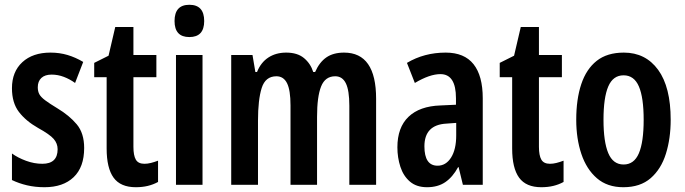

<svg xmlns="http://www.w3.org/2000/svg" viewBox="-20 -773 2864 803"><path d="M332 -154Q332 -74 288 -32Q244 10 166 10Q127 10 93 2Q59 -6 30 -20V-131Q55 -113 89 -100.5Q123 -88 157 -88Q221 -88 221 -149Q221 -173 204.5 -192Q188 -211 139 -238Q88 -267 59 -305Q30 -343 30 -404Q30 -473 73.5 -513Q117 -553 191 -553Q229 -553 262.5 -543Q296 -533 328 -514L294 -426Q272 -442 247 -451.5Q222 -461 196 -461Q168 -461 153 -447Q138 -433 138 -408Q138 -391 144.5 -379Q151 -367 169 -353.5Q187 -340 220 -320Q270 -290 301 -253Q332 -216 332 -154Z M584 -88Q597 -88 611 -91.5Q625 -95 641 -101V-12Q621 -1 598 4.5Q575 10 548 10Q484 10 455 -30Q426 -70 426 -152V-450H374V-510L434 -540L462 -660H538V-543H634V-450H538V-159Q538 -123 548 -105.5Q558 -88 584 -88Z M772 -753Q834 -753 834 -685Q834 -618 772 -618Q710 -618 710 -685Q710 -753 772 -753ZM827 -543V0H716V-543Z M1419 -553Q1553 -553 1553 -360V0H1441V-331Q1441 -395 1426.5 -424.5Q1412 -454 1382 -454Q1340 -454 1323 -411.5Q1306 -369 1306 -284V0H1195V-332Q1195 -396 1180.5 -425Q1166 -454 1136 -454Q1090 -454 1074.5 -405Q1059 -356 1059 -268V0H947V-543H1036L1048 -472H1055Q1071 -512 1102.5 -532.5Q1134 -553 1177 -553Q1224 -553 1251.5 -530Q1279 -507 1290 -472H1298Q1316 -513 1345 -533Q1374 -553 1419 -553Z M1844 -553Q1922 -553 1960.5 -504.5Q1999 -456 1999 -362V0H1916L1898 -74H1896Q1873 -32 1842 -11Q1811 10 1766 10Q1722 10 1694.5 -13.5Q1667 -37 1654.5 -75.5Q1642 -114 1642 -157Q1642 -240 1688.5 -284.5Q1735 -329 1822 -332L1887 -335V-362Q1887 -463 1822 -463Q1777 -463 1715 -426L1682 -510Q1754 -553 1844 -553ZM1847 -256Q1755 -251 1755 -161Q1755 -80 1810 -80Q1845 -80 1866.5 -114Q1888 -148 1888 -207V-259Z M2280 -88Q2293 -88 2307 -91.5Q2321 -95 2337 -101V-12Q2317 -1 2294 4.5Q2271 10 2244 10Q2180 10 2151 -30Q2122 -70 2122 -152V-450H2070V-510L2130 -540L2158 -660H2234V-543H2330V-450H2234V-159Q2234 -123 2244 -105.5Q2254 -88 2280 -88Z M2785 -272Q2785 -194 2765 -130Q2745 -66 2701.5 -28Q2658 10 2587 10Q2520 10 2476.5 -27.5Q2433 -65 2411.5 -129Q2390 -193 2390 -272Q2390 -358 2411 -421Q2432 -484 2475.5 -518.5Q2519 -553 2589 -553Q2680 -553 2732.5 -481Q2785 -409 2785 -272ZM2504 -272Q2504 -180 2524 -132.5Q2544 -85 2588 -85Q2632 -85 2652 -132Q2672 -179 2672 -272Q2672 -365 2652 -411.5Q2632 -458 2588 -458Q2544 -458 2524 -411.5Q2504 -365 2504 -272Z"/></svg>

Font: Noto Sans Lao ExtraCondensed SemiBold
Style: Regular
Weight: 600
Width: 2
Designer: Monotype Design Team
Foundry: Monotype Imaging Inc.
Version: Version 2.003; ttfautohint (v1.8.4.7-5d5b)